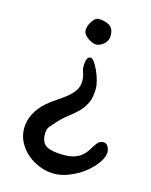

<svg xmlns="http://www.w3.org/2000/svg" viewBox="-118 -774 740 943"><g transform="rotate(15 251.5 -302.5)"><path d="M352 65Q322 80 298 86.5Q274 93 248 93Q212 93 176.5 79.5Q141 66 113 42.5Q85 19 67.5 -13.5Q50 -46 50 -84Q50 -123 68.5 -159.5Q87 -196 121 -225Q144 -245 169.5 -261.5Q195 -278 216.5 -295.5Q238 -313 252 -333.5Q266 -354 266 -382Q266 -397 264 -406Q262 -415 259.5 -422Q257 -429 255 -435.5Q253 -442 253 -453Q253 -504 276 -504Q285 -504 296 -488.5Q307 -473 317 -451Q327 -429 333.5 -405Q340 -381 340 -365Q340 -319 326.5 -290.5Q313 -262 291.5 -240.5Q270 -219 243.5 -199Q217 -179 191 -150Q177 -135 166.5 -122Q156 -109 156 -86Q156 -38 185 -23Q214 -8 271 -8Q305 -8 327 -16Q349 -24 363.5 -36.5Q378 -49 387 -63.5Q396 -78 404 -90.5Q412 -103 421 -111Q430 -119 445 -119Q460 -119 468 -105Q476 -91 476 -78Q476 -57 463.5 -35.5Q451 -14 432.5 5.5Q414 25 392.5 40.5Q371 56 352 65ZM264 -698Q296 -698 319.5 -684.5Q343 -671 343 -633Q343 -607 323 -590Q303 -573 282 -573Q277 -573 266.5 -577Q256 -581 245 -588Q234 -595 225.5 -605.5Q217 -616 217 -628Q217 -640 221.5 -652Q226 -664 233 -674.5Q240 -685 248 -691.5Q256 -698 264 -698Z"/></g></svg>

Font: Yeon Sung
Style: Regular
Weight: 400
Version: Version 1.001